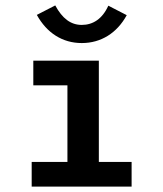

<svg xmlns="http://www.w3.org/2000/svg" viewBox="-20 -689 603 709"><path d="M380 -668C358 -619 323 -597 282 -597C241 -597 210 -621 184 -669L116 -634C153 -567 211 -530 282 -530C353 -530 412 -567 448 -633ZM97 0H466V-91H345V-465H103V-374H229V-91H97Z"/></svg>

Font: Inconsolata SemiExpanded
Style: Bold
Weight: 700
Width: 6
Monospace: yes
Designer: Raph Levien, Cyreal, Brenton Simpson
Foundry: Raph Levien, Cyreal, Google
Version: Version 3.100